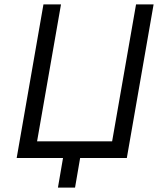

<svg xmlns="http://www.w3.org/2000/svg" viewBox="-20 -720 744 875"><path d="M558 0H56L178 -700H258L149 -76H491L600 -700H680ZM272 -28H350L322 135H244Z"/></svg>

Font: Fixel Italic Variable Display Thin
Style: Italic
Weight: 100
Italic angle: -10°
Designer: AlfaBravo + MacPaw
Foundry: Kyrylo Tkachov, Marchela Mozhyna, Serhii Makarenko, Maria Weinstein, Zakhar Kryvoshyya
Version: Version 1.210;Glyphs 3.2 (3217)